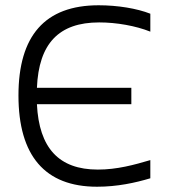

<svg xmlns="http://www.w3.org/2000/svg" viewBox="-20 -699 640 728"><path d="M550 -579V-647C499 -667 426 -679 354 -679C150 -679 50 -563 50 -337C50 -109 150 9 348 9C425 9 493 -6 550 -23V-92C489 -74 424 -56 351 -56C203 -56 128 -138 120 -304H478V-366H120C127 -534 203 -614 356 -614C422 -614 495 -601 550 -579Z"/></svg>

Font: LT Wave Mono Light
Style: Regular
Weight: 300
Designer: Daniel Lyons
Version: Version 2.5 (Glyphs App)